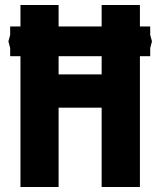

<svg xmlns="http://www.w3.org/2000/svg" viewBox="-20 -745 640 765"><path d="M61.5 -521H20.5V-553.5L13.5 -580L20.5 -606V-639.5H61.5V-725H213.5V-639.5H385V-725H537.5V-639.5H578.5V-606L585.5 -580L578.5 -553.5V-521H537.5V0H385V-316H213.5V0H61.5ZM385 -448.5V-521H213.5V-448.5Z"/></svg>

Font: JuliaMono ExtraBold
Style: Regular
Weight: 800
Monospace: yes
Designer: cormullion
Foundry: corm
Version: Version 0.055; ttfautohint (v1.8.4)